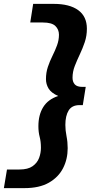

<svg xmlns="http://www.w3.org/2000/svg" viewBox="-60 -760 562 990"><path d="M388 -612Q388 -575 377 -542.5Q366 -510 351.5 -479.5Q337 -449 325.5 -419.5Q314 -390 314 -359Q314 -338 325.5 -325Q337 -312 365 -312H382L367 -218H350Q311 -218 294 -190.5Q277 -163 277 -116Q277 -88 283 -58Q289 -28 289 4Q289 61 265 107.5Q241 154 192 182Q143 210 66 210H-40L-24 114H40Q84 114 108 97Q132 80 141.5 54.5Q151 29 151 2Q151 -30 144.5 -54.5Q138 -79 138 -109Q138 -168 163 -208Q188 -248 240 -265Q204 -281 190.5 -303.5Q177 -326 177 -352Q177 -386 187 -415.5Q197 -445 210.5 -472Q224 -499 234 -526Q244 -553 244 -581Q244 -608 225.5 -626Q207 -644 161 -644H96L111 -740H217Q299 -740 343.5 -707.5Q388 -675 388 -612Z"/></svg>

Font: Georama Extra Expanded SemiBold
Style: Italic
Weight: 600
Width: 8
Italic angle: -9°
Designer: Jean-Baptiste Levee
Foundry: Production Type
Version: Version 1.000